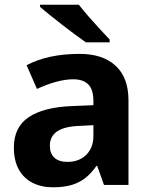

<svg xmlns="http://www.w3.org/2000/svg" viewBox="-20 -786 635 816"><path d="M318 -557Q417 -557 471.5 -506.5Q526 -456 526 -360V0H422L393 -81H390Q369 -51 344.5 -31Q320 -11 286.5 -0.5Q253 10 205 10Q156 10 118.5 -9Q81 -28 60 -65.5Q39 -103 39 -159Q39 -246 102 -288Q165 -330 282 -335L377 -339V-356Q377 -406 355 -427.5Q333 -449 292 -449Q257 -449 217.5 -438Q178 -427 137 -408L93 -509Q139 -533 195 -545Q251 -557 318 -557ZM319 -251Q255 -249 223.5 -228Q192 -207 192 -167Q192 -133 211.5 -115.5Q231 -98 266 -98Q317 -98 347 -128.5Q377 -159 377 -208V-254ZM315 -766Q332 -744 355.5 -717Q379 -690 403.5 -663.5Q428 -637 446 -618V-606H345Q325 -620 298.5 -639.5Q272 -659 244.5 -680.5Q217 -702 192 -722Q167 -742 150 -757V-766Z"/></svg>

Font: Noto Sans Hebrew Thin
Style: Bold
Weight: 700
Version: Version 3.001